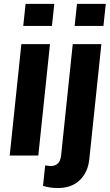

<svg xmlns="http://www.w3.org/2000/svg" viewBox="-20 -807 569 996"><path d="M203.1 157.2 214.4 50.8Q233.9 54.2 242.7 54.2Q291 54.2 296.9 0L357.4 -578.1H505.9L443.4 17.6Q436.5 86.9 393.6 127.7Q350.6 168.5 280.3 168.5Q239.3 168.5 203.1 157.2ZM367.2 -672.4 379.4 -787.1H528.8L516.6 -672.4ZM30.3 0 90.8 -578.1H239.3L178.7 0ZM100.6 -672.4 112.8 -787.1H261.7L249.5 -672.4Z"/></svg>

Font: Oswald
Style: Demi-Bold
Weight: 600
Designer: Vernon Adams
Foundry: Vernon Adams
Version: 3.0; ttfautohint (v0.94.23-7a4d-dirty) -l 8 -r 50 -G 200 -x 